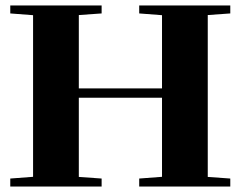

<svg xmlns="http://www.w3.org/2000/svg" viewBox="-20 -683 881 703"><path d="M17.6 0V-29.3L101.1 -35.6V-627.4L17.6 -633.8V-663.1H352.1V-633.8L268.6 -627.9V-359.4H573.2V-627.4L489.7 -633.8V-663.1H823.2V-633.8L740.7 -627.9V-35.2L823.2 -29.3V0H489.7V-29.3L573.2 -35.6V-325.2H268.6V-35.2L352.1 -29.3V0Z"/></svg>

Font: Elstob Grade
Style: Regular
Weight: 400
Designer: Peter S. Baker
Version: Version 1.015